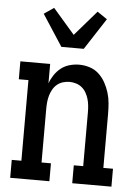

<svg xmlns="http://www.w3.org/2000/svg" viewBox="-54 -812 609 854"><g transform="rotate(5 250.0 -385.0)"><path d="M24 0V-80H67V-440H24V-520H157V-433Q164 -453 176 -471Q188 -489 205 -502.5Q222 -516 243.5 -522Q265 -528 286 -528Q310 -528 333.5 -520.5Q357 -513 374.5 -496.5Q392 -480 403.5 -459Q415 -438 422 -415Q429 -392 431 -368Q433 -344 433 -320V-80H476V0H301V-80H343V-320Q343 -335 341.5 -350Q340 -365 336 -379Q332 -393 324.5 -406.5Q317 -420 305.5 -429.5Q294 -439 279.5 -443.5Q265 -448 250 -448Q235 -448 220.5 -443.5Q206 -439 194.5 -429.5Q183 -420 175.5 -406.5Q168 -393 164 -379Q160 -365 158.5 -350Q157 -335 157 -320V-80H199V0ZM200 -600 109 -740 153 -770 250 -658 347 -770 391 -740 300 -600Z"/></g></svg>

Font: Iosevka Curly Slab Medium
Style: Regular
Weight: 500
Monospace: yes
Designer: Belleve Invis
Foundry: Belleve Invis
Version: Version 22.1.2; ttfautohint (v1.8.4)